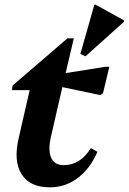

<svg xmlns="http://www.w3.org/2000/svg" viewBox="-20 -788 551 822"><path d="M193 14Q108 14 72.5 -42Q37 -98 60 -197L107 -402H31L34 -422L269 -624H296L261 -475L430 -502H448L421 -389L409 -381L247 -415L198 -202Q185 -144 199 -112.5Q213 -81 253 -81Q324 -81 369 -154L397 -138Q366 -66 313 -26Q260 14 193 14ZM346 -547 324 -557 384 -768H389L511 -701V-695Z"/></svg>

Font: Platypi SemiBold
Style: Italic
Weight: 600
Italic angle: -13°
Designer: David Sargent
Foundry: Bolt Cutter Type
Version: Version 1.200; ttfautohint (v1.8.4.7-5d5b)